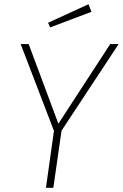

<svg xmlns="http://www.w3.org/2000/svg" viewBox="-20 -891 583 911"><path d="M272 -271 233 0H198L236 -270L78 -682H116L257 -304L503 -682H543ZM414 -835 218 -761 208 -783 400 -871Z"/></svg>

Font: FiraGO UltraLight
Style: Italic
Weight: 200
Italic angle: -8°
Designer: bBox Type GmbH
Foundry: bBox Type GmbH
Version: Version 1.001